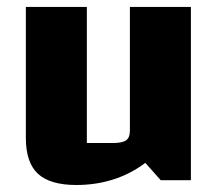

<svg xmlns="http://www.w3.org/2000/svg" viewBox="-20 -520 630 554"><path d="M530.8 -500V0H443.8L399.3 -50Q357 -18.2 306.9 -2.2Q256.7 13.8 200.3 13.8Q124.7 13.8 89.6 -18.5Q54.6 -50.9 54.6 -121.6V-500H230.6V-107.3H304.8Q332.8 -107.3 343.8 -115.1Q354.8 -122.9 354.8 -142.5V-500Z"/></svg>

Font: Changa
Style: Regular
Weight: 400
Designer: Eduardo Rodriguez Tunni
Foundry: Eduardo Rodriguez Tunni
Version: Version 3.003